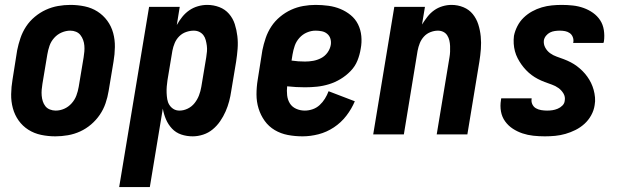

<svg xmlns="http://www.w3.org/2000/svg" viewBox="-20 -548 2540 783"><path d="M206 8Q176 8 147.5 2Q119 -4 95.5 -19Q72 -34 56 -56.5Q40 -79 32.5 -106.5Q25 -134 25.5 -164Q26 -194 31 -223L50 -343Q55 -368 63.5 -393Q72 -418 86.5 -440Q101 -462 122 -479.5Q143 -497 167 -508Q191 -519 216.5 -523.5Q242 -528 267 -528Q297 -528 325.5 -522Q354 -516 377.5 -501Q401 -486 417.5 -463.5Q434 -441 441.5 -413.5Q449 -386 448.5 -356Q448 -326 443 -297L423 -177Q419 -152 410.5 -127Q402 -102 387 -80Q372 -58 351.5 -40.5Q331 -23 307 -12Q283 -1 257 3.5Q231 8 206 8ZM207 -97Q225 -97 242 -104.5Q259 -112 272 -126.5Q285 -141 291.5 -158.5Q298 -176 301 -194L321 -314Q323 -326 324 -338Q325 -350 324 -362Q323 -374 319 -385Q315 -396 308 -405Q301 -414 290 -418.5Q279 -423 267 -423Q249 -423 231.5 -415.5Q214 -408 201 -393.5Q188 -379 182 -361.5Q176 -344 173 -326L153 -206Q151 -194 150 -182Q149 -170 150 -158Q151 -146 154.5 -135Q158 -124 165 -115Q172 -106 183.5 -101.5Q195 -97 207 -97Z M466 215 588 -520H713L701 -446Q711 -464 723.5 -479.5Q736 -495 752 -506Q768 -517 787 -522.5Q806 -528 825 -528Q851 -528 874.5 -519Q898 -510 914 -491.5Q930 -473 937.5 -449.5Q945 -426 948 -400.5Q951 -375 949 -349Q947 -323 943 -297L923 -177Q920 -156 914.5 -135Q909 -114 900 -93.5Q891 -73 878 -54Q865 -35 847.5 -20.5Q830 -6 808.5 1Q787 8 766 8Q741 8 719 0.5Q697 -7 681.5 -23.5Q666 -40 657 -61Q648 -82 644 -105L591 215ZM712 -97Q729 -97 745.5 -105Q762 -113 773.5 -127.5Q785 -142 791.5 -159Q798 -176 801 -194L821 -314Q823 -326 824 -338Q825 -350 823.5 -361.5Q822 -373 819 -384.5Q816 -396 809.5 -404.5Q803 -413 793 -418Q783 -423 770 -423Q755 -423 739 -417.5Q723 -412 711 -400Q699 -388 692.5 -372.5Q686 -357 683 -341L663 -221Q661 -208 660 -195Q659 -182 659.5 -169Q660 -156 662 -143.5Q664 -131 670.5 -120.5Q677 -110 687.5 -103.5Q698 -97 712 -97Z M1214 8Q1183 8 1154 2.5Q1125 -3 1100.5 -17.5Q1076 -32 1059.5 -55Q1043 -78 1034.5 -105.5Q1026 -133 1026 -163Q1026 -193 1031 -223L1050 -343Q1055 -368 1063.5 -393Q1072 -418 1086.5 -440Q1101 -462 1122 -479.5Q1143 -497 1167 -508Q1191 -519 1216.5 -523.5Q1242 -528 1267 -528Q1293 -528 1319 -524.5Q1345 -521 1368 -511.5Q1391 -502 1410 -486.5Q1429 -471 1440 -449Q1451 -427 1453.5 -401Q1456 -375 1451 -349Q1447 -324 1437.5 -300.5Q1428 -277 1409.5 -258Q1391 -239 1368.5 -225.5Q1346 -212 1321.5 -204.5Q1297 -197 1272.5 -194.5Q1248 -192 1224 -192Q1205 -192 1187.5 -193Q1170 -194 1151 -196Q1149 -178 1151 -159.5Q1153 -141 1162 -126.5Q1171 -112 1187.5 -104.5Q1204 -97 1223 -97Q1239 -97 1255 -102.5Q1271 -108 1283.5 -119.5Q1296 -131 1305 -145.5Q1314 -160 1320 -176L1427 -135Q1414 -104 1392.5 -76Q1371 -48 1341.5 -28.5Q1312 -9 1279 -0.5Q1246 8 1214 8ZM1224 -297Q1241 -297 1257.5 -300Q1274 -303 1289.5 -311Q1305 -319 1315.5 -333.5Q1326 -348 1329 -365Q1331 -378 1327.5 -390Q1324 -402 1314.5 -410Q1305 -418 1292.5 -420.5Q1280 -423 1267 -423Q1249 -423 1231.5 -415.5Q1214 -408 1201 -393.5Q1188 -379 1182 -361.5Q1176 -344 1173 -326L1169 -301Q1182 -299 1196 -298Q1210 -297 1224 -297Z M1502 0 1588 -520H1713L1701 -448Q1711 -464 1723 -479.5Q1735 -495 1750.5 -506Q1766 -517 1784.5 -522.5Q1803 -528 1821 -528Q1847 -528 1870 -518.5Q1893 -509 1908 -490.5Q1923 -472 1930.5 -448.5Q1938 -425 1940.5 -399.5Q1943 -374 1941 -348Q1939 -322 1935 -297L1886 0H1761L1813 -314Q1815 -325 1815.5 -337Q1816 -349 1815.5 -360.5Q1815 -372 1812.5 -383Q1810 -394 1804 -403.5Q1798 -413 1788 -418Q1778 -423 1766 -423Q1751 -423 1735.5 -417Q1720 -411 1709 -399Q1698 -387 1692 -372Q1686 -357 1683 -341L1627 0Z M2202 8Q2178 8 2155 5.5Q2132 3 2111 -4Q2090 -11 2071.5 -23Q2053 -35 2040 -53Q2027 -71 2023 -93.5Q2019 -116 2023 -140L2024 -147H2148V-145Q2146 -133 2151 -122.5Q2156 -112 2165.5 -106.5Q2175 -101 2187 -99Q2199 -97 2211 -97Q2222 -97 2232.5 -98.5Q2243 -100 2254 -104.5Q2265 -109 2273.5 -117.5Q2282 -126 2283 -137Q2286 -153 2278 -166.5Q2270 -180 2257.5 -189Q2245 -198 2230.5 -203Q2216 -208 2201.5 -213.5Q2187 -219 2173.5 -226Q2160 -233 2148 -242Q2136 -251 2125.5 -262Q2115 -273 2106.5 -285Q2098 -297 2091 -310.5Q2084 -324 2080 -339Q2076 -354 2075 -370Q2074 -386 2076 -402Q2080 -422 2090 -441.5Q2100 -461 2115.5 -476Q2131 -491 2150 -501.5Q2169 -512 2189.5 -518Q2210 -524 2230.5 -526Q2251 -528 2271 -528Q2294 -528 2316.5 -525.5Q2339 -523 2360 -515.5Q2381 -508 2398.5 -495.5Q2416 -483 2427.5 -465.5Q2439 -448 2442.5 -425.5Q2446 -403 2443 -380L2441 -373H2317L2318 -375Q2320 -386 2316 -396.5Q2312 -407 2303.5 -413Q2295 -419 2284.5 -421Q2274 -423 2263 -423Q2253 -423 2242.5 -421.5Q2232 -420 2223 -415.5Q2214 -411 2207 -402.5Q2200 -394 2198 -384Q2196 -368 2203.5 -354Q2211 -340 2223.5 -331Q2236 -322 2250.5 -317Q2265 -312 2279.5 -306.5Q2294 -301 2307.5 -294Q2321 -287 2333 -278Q2345 -269 2355.5 -258.5Q2366 -248 2375 -235.5Q2384 -223 2390.5 -209.5Q2397 -196 2401 -181.5Q2405 -167 2406.5 -151Q2408 -135 2405 -119Q2402 -98 2391 -78Q2380 -58 2363.5 -43Q2347 -28 2327 -18Q2307 -8 2286 -2Q2265 4 2244 6Q2223 8 2202 8Z"/></svg>

Font: Iosevka Term Curly Extrabold
Style: Italic
Weight: 800
Italic angle: -9°
Designer: Belleve Invis
Foundry: Belleve Invis
Version: Version 32.3.0